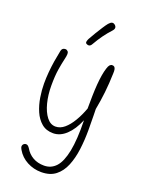

<svg xmlns="http://www.w3.org/2000/svg" viewBox="-195 -898 961 1272"><g transform="rotate(20 285.5 -262.5)"><path d="M108 -515Q110 -526 117 -532Q124 -538 135 -538Q141 -538 145 -536Q149 -534 152.5 -530.5Q156 -527 157.5 -522.5Q159 -518 159 -512Q159 -498 152 -469.5Q145 -441 137.5 -394.5Q130 -348 130 -279Q130 -213 144.5 -157Q159 -101 185.5 -67Q212 -33 248 -33Q281 -33 310 -57.5Q339 -82 364 -124Q389 -166 408 -218L409 -305Q410 -352 413 -389.5Q416 -427 421 -456.5Q426 -486 433 -508Q439 -528 446.5 -536Q454 -544 464 -544Q474 -544 479.5 -538.5Q485 -533 487 -522Q489 -511 488 -495Q486 -423 479 -359.5Q472 -296 460 -234Q461 -213 461 -187Q461 -161 461.5 -134.5Q462 -108 462 -86Q462 -15 453.5 51Q445 117 423.5 169.5Q402 222 363 252.5Q324 283 262 283Q209 283 162.5 258.5Q116 234 90 189Q86 182 84 177Q82 172 82 168Q82 161 85 155.5Q88 150 94 146.5Q100 143 106 143Q114 143 120 148Q126 153 132 162Q152 197 186 216.5Q220 236 265 236Q315 236 348.5 199.5Q382 163 398.5 81Q415 -1 412 -137Q382 -65 339.5 -25.5Q297 14 248 14Q199 14 166.5 -13.5Q134 -41 115 -85Q96 -129 88 -179.5Q80 -230 80 -275Q80 -314 83.5 -355Q87 -396 93.5 -436.5Q100 -477 108 -515ZM292 -630Q285 -617 275 -614.5Q265 -612 255 -618Q247 -623 249 -633Q251 -643 256 -653Q269 -677 285.5 -704Q302 -731 317.5 -755Q333 -779 343 -791Q356 -806 366 -808Q376 -810 385 -803Q396 -795 397 -784Q398 -773 386 -760Q360 -732 337.5 -701Q315 -670 292 -630Z"/></g></svg>

Font: Playpen Sans ExtraLight
Style: Regular
Weight: 250
Designer: Laura Meseguer, Veronika Burian, José Scaglione
Foundry: TypeTogether
Version: Version 1.001